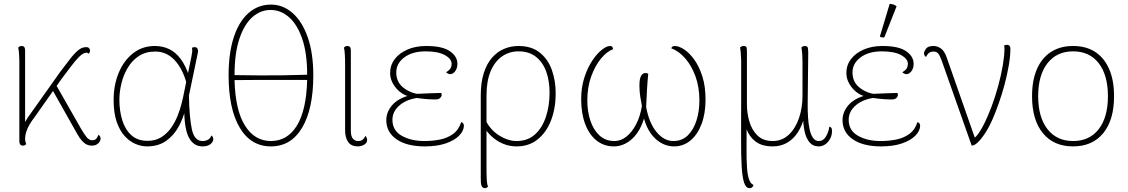

<svg xmlns="http://www.w3.org/2000/svg" viewBox="-20 -752 5887 1002"><path d="M99 8Q90 8 85.5 2Q81 -4 81 -14V-417Q81 -447 79.5 -469.5Q78 -492 75 -504Q78 -507 82 -509.5Q86 -512 93 -512Q102 -512 106.5 -506.5Q111 -501 111 -490V-79L97 -71Q97 -91 111 -115.5Q125 -140 141 -161L295 -378Q322 -413 344 -442Q366 -471 386.5 -488.5Q407 -506 429 -506Q441 -506 445.5 -500Q450 -494 450 -488Q450 -482 447.5 -478Q445 -474 442 -472Q440 -474 437.5 -475.5Q435 -477 431 -477Q415 -477 394.5 -457Q374 -437 350 -405Q326 -373 299 -337L160 -140Q146 -122 135 -103.5Q124 -85 117.5 -65.5Q111 -46 111 -25Q111 -18 113 -11.5Q115 -5 117 0Q114 3 110 5.5Q106 8 99 8ZM458 8Q445 8 433 2.5Q421 -3 408.5 -16.5Q396 -30 383 -53L249 -291L268 -317L403 -80Q418 -54 431.5 -37Q445 -20 461 -20Q477 -20 484 -30Q491 -40 494 -49Q499 -45 502 -40Q505 -35 505 -29Q505 -21 500 -12.5Q495 -4 484.5 2Q474 8 458 8Z M747 12Q719 12 689 0Q659 -12 632.5 -40Q606 -68 589.5 -114.5Q573 -161 573 -231Q573 -308 599.5 -372Q626 -436 674.5 -474Q723 -512 788 -512Q829 -512 862.5 -496Q896 -480 922.5 -445Q949 -410 968 -352L954 -316Q933 -394 891 -438.5Q849 -483 790 -483Q740 -483 704.5 -459.5Q669 -436 646.5 -398Q624 -360 613.5 -316Q603 -272 603 -231Q603 -174 618 -125Q633 -76 665.5 -46.5Q698 -17 750 -17Q791 -17 821 -35.5Q851 -54 872 -83.5Q893 -113 906.5 -147Q920 -181 928 -213Q936 -245 940 -267L979 -457Q982 -473 983 -481.5Q984 -490 982 -502Q984 -504 987.5 -505Q991 -506 995 -506Q1005 -506 1009 -500.5Q1013 -495 1013.5 -488Q1014 -481 1012 -474L966 -253Q968 -141 981 -78.5Q994 -16 1037 -16Q1053 -16 1065.5 -23Q1078 -30 1083 -45Q1093 -39 1093 -25Q1093 -12 1078.5 0Q1064 12 1037 12Q990 12 965.5 -34.5Q941 -81 941 -193L948 -185Q937 -136 912 -90.5Q887 -45 846.5 -16.5Q806 12 747 12Z M1394 -728Q1457 -728 1507 -684Q1557 -640 1586 -557.5Q1615 -475 1615 -359Q1615 -184 1557 -86Q1499 12 1394 12Q1289 12 1231 -86Q1173 -184 1173 -359Q1173 -475 1200 -557.5Q1227 -640 1277 -684Q1327 -728 1394 -728ZM1392 -700Q1339 -700 1296.5 -662Q1254 -624 1229 -548.5Q1204 -473 1204 -360Q1279 -359 1338.5 -358.5Q1398 -358 1456.5 -359Q1515 -360 1583 -362Q1583 -475 1557 -550Q1531 -625 1488 -662.5Q1445 -700 1392 -700ZM1394 -16Q1480 -16 1529.5 -96.5Q1579 -177 1583 -335Q1517 -335 1460.5 -335Q1404 -335 1343.5 -335Q1283 -335 1204 -334Q1208 -177 1258.5 -96.5Q1309 -16 1394 -16Z M1848 12Q1813 12 1797 -11Q1781 -34 1781 -71V-417Q1781 -447 1779.5 -469.5Q1778 -492 1775 -504Q1778 -507 1782 -509.5Q1786 -512 1793 -512Q1802 -512 1806.5 -506.5Q1811 -501 1811 -490V-69Q1811 -41 1821.5 -28.5Q1832 -16 1849 -16Q1864 -16 1872.5 -23Q1881 -30 1887 -43Q1892 -37 1894 -32Q1896 -27 1896 -22Q1896 -6 1880.5 3Q1865 12 1848 12Z M2197 12Q2103 12 2049.5 -25Q1996 -62 1996 -125Q1996 -168 2027.5 -204Q2059 -240 2123 -256L2135 -244Q2082 -252 2049 -290Q2016 -328 2016 -371Q2016 -412 2040 -443.5Q2064 -475 2106.5 -493.5Q2149 -512 2205 -512Q2288 -512 2327.5 -485Q2367 -458 2367 -419Q2367 -396 2355.5 -380.5Q2344 -365 2329 -365Q2324 -365 2318.5 -367.5Q2313 -370 2308 -375Q2326 -386 2331.5 -396Q2337 -406 2337 -419Q2337 -445 2301.5 -464.5Q2266 -484 2201 -484Q2132 -484 2090 -452.5Q2048 -421 2048 -374Q2048 -324 2084.5 -295Q2121 -266 2170 -260L2172 -243Q2105 -236 2066.5 -203.5Q2028 -171 2028 -127Q2028 -71 2076.5 -43.5Q2125 -16 2195 -16Q2236 -16 2275 -23.5Q2314 -31 2344 -52.5Q2374 -74 2387 -115Q2395 -112 2398 -107Q2401 -102 2401 -97Q2401 -70 2377 -45Q2353 -20 2307.5 -4Q2262 12 2197 12ZM2252 -233Q2219 -233 2194 -236Q2169 -239 2151 -241V-262Q2188 -264 2219.5 -265Q2251 -266 2282 -267Q2285 -263 2285 -257Q2285 -249 2277.5 -241Q2270 -233 2252 -233Z M2511 230Q2504 230 2499.5 226.5Q2495 223 2492.5 216Q2490 209 2489.5 199Q2489 189 2489 176V-254Q2489 -321 2504.5 -370Q2520 -419 2547.5 -450.5Q2575 -482 2610.5 -497Q2646 -512 2686 -512Q2754 -512 2797 -477.5Q2840 -443 2860 -387Q2880 -331 2880 -265Q2880 -187 2856 -124.5Q2832 -62 2786.5 -25Q2741 12 2676 12Q2618 12 2568.5 -22Q2519 -56 2493 -115L2508 -137Q2534 -78 2582 -47Q2630 -16 2676 -16Q2734 -16 2772 -50.5Q2810 -85 2829 -142.5Q2848 -200 2848 -268Q2848 -330 2830.5 -378.5Q2813 -427 2777 -455.5Q2741 -484 2686 -484Q2637 -484 2599 -457Q2561 -430 2540 -379Q2519 -328 2519 -255V149Q2519 170 2520.5 190.5Q2522 211 2527 221Q2526 223 2521.5 226.5Q2517 230 2511 230Z M3501 -512Q3523 -512 3550.5 -494Q3578 -476 3603.5 -440.5Q3629 -405 3645.5 -353Q3662 -301 3662 -232Q3662 -159 3641 -104Q3620 -49 3583 -18.5Q3546 12 3498 12Q3444 12 3400.5 -28Q3357 -68 3338 -144H3344Q3323 -68 3279.5 -28Q3236 12 3183 12Q3132 12 3093.5 -18.5Q3055 -49 3034 -104.5Q3013 -160 3013 -234Q3013 -296 3029.5 -347Q3046 -398 3070.5 -435Q3095 -472 3120.5 -492Q3146 -512 3163 -512Q3173 -512 3176 -506.5Q3179 -501 3179 -495Q3148 -484 3117 -447Q3086 -410 3065.5 -353.5Q3045 -297 3045 -227Q3045 -172 3060.5 -124Q3076 -76 3107.5 -46Q3139 -16 3187 -16Q3220 -16 3249 -39Q3278 -62 3299.5 -103Q3321 -144 3330 -199Q3326 -219 3321.5 -247Q3317 -275 3317 -306Q3317 -342 3326 -356.5Q3335 -371 3348 -371Q3351 -371 3355.5 -370Q3360 -369 3363 -367Q3359 -327 3356.5 -284Q3354 -241 3352 -194Q3367 -111 3406 -63.5Q3445 -16 3494 -16Q3540 -16 3570 -46Q3600 -76 3615 -124Q3630 -172 3630 -227Q3630 -297 3609.5 -353.5Q3589 -410 3555.5 -448Q3522 -486 3483 -500Q3488 -512 3501 -512Z M3892 230Q3873 230 3863.5 202Q3854 174 3850.5 115.5Q3847 57 3847.5 -34Q3848 -125 3848 -251V-440Q3847 -463 3845.5 -480Q3844 -497 3842 -504Q3845 -507 3849.5 -509.5Q3854 -512 3861 -512Q3875 -512 3876.5 -502.5Q3878 -493 3878 -482Q3878 -448 3878 -413.5Q3878 -379 3878 -345Q3878 -311 3878 -276.5Q3878 -242 3878 -208Q3878 -161 3891 -117Q3904 -73 3933.5 -44.5Q3963 -16 4013 -16Q4061 -16 4096 -48.5Q4131 -81 4149.5 -135Q4168 -189 4168 -251Q4168 -348 4168 -415Q4168 -482 4162 -504Q4164 -506 4168.5 -509Q4173 -512 4180 -512Q4195 -512 4196.5 -500Q4198 -488 4198 -474L4195 -203Q4195 -172 4197 -139Q4199 -106 4205 -78Q4211 -50 4222.5 -33Q4234 -16 4253 -16Q4270 -16 4281 -27.5Q4292 -39 4299 -56.5Q4306 -74 4308 -91Q4313 -90 4317.5 -86Q4322 -82 4322 -68Q4322 -46 4312 -27.5Q4302 -9 4286.5 1.5Q4271 12 4253 12Q4222 12 4204 -10Q4186 -32 4178.5 -68.5Q4171 -105 4171 -150H4180Q4168 -100 4145 -63.5Q4122 -27 4088.5 -7.5Q4055 12 4013 12Q3956 12 3923 -13.5Q3890 -39 3876.5 -77.5Q3863 -116 3863 -154H3877Q3877 -66 3876 7Q3875 80 3879 130.5Q3883 181 3898 202Q3901 206 3904.5 208.5Q3908 211 3912 213Q3912 217 3907 223.5Q3902 230 3892 230Z M4578 12Q4484 12 4430.5 -25Q4377 -62 4377 -125Q4377 -168 4408.5 -204Q4440 -240 4504 -256L4516 -244Q4463 -252 4430 -290Q4397 -328 4397 -371Q4397 -412 4421 -443.5Q4445 -475 4487.5 -493.5Q4530 -512 4586 -512Q4669 -512 4708.5 -485Q4748 -458 4748 -419Q4748 -396 4736.5 -380.5Q4725 -365 4710 -365Q4705 -365 4699.5 -367.5Q4694 -370 4689 -375Q4707 -386 4712.5 -396Q4718 -406 4718 -419Q4718 -445 4682.5 -464.5Q4647 -484 4582 -484Q4513 -484 4471 -452.5Q4429 -421 4429 -374Q4429 -324 4465.5 -295Q4502 -266 4551 -260L4553 -243Q4486 -236 4447.5 -203.5Q4409 -171 4409 -127Q4409 -71 4457.5 -43.5Q4506 -16 4576 -16Q4617 -16 4656 -23.5Q4695 -31 4725 -52.5Q4755 -74 4768 -115Q4776 -112 4779 -107Q4782 -102 4782 -97Q4782 -70 4758 -45Q4734 -20 4688.5 -4Q4643 12 4578 12ZM4633 -233Q4600 -233 4575 -236Q4550 -239 4532 -241V-262Q4569 -264 4600.5 -265Q4632 -266 4663 -267Q4666 -263 4666 -257Q4666 -249 4658.5 -241Q4651 -233 4633 -233ZM4595 -557Q4591 -556 4582.5 -557Q4574 -558 4572 -562L4623 -732Q4634 -731 4642.5 -728.5Q4651 -726 4659 -719Z M5051 8 4894 -437Q4885 -462 4876.5 -472.5Q4868 -483 4852 -483Q4835 -483 4826 -474Q4817 -465 4813 -455Q4809 -457 4805.5 -462Q4802 -467 4802 -474Q4802 -482 4812 -497Q4822 -512 4852 -512Q4872 -512 4890.5 -499Q4909 -486 4921 -451L5071 -23L5050 -26Q5064 -26 5082 -49.5Q5100 -73 5118.5 -111Q5137 -149 5154 -194Q5174 -247 5189.5 -304Q5205 -361 5213.5 -412Q5222 -463 5222 -497Q5222 -502 5221.5 -507.5Q5221 -513 5220 -514Q5222 -515 5225.5 -516.5Q5229 -518 5234 -518Q5247 -518 5250 -511Q5253 -504 5253 -499Q5253 -459 5244.5 -410Q5236 -361 5222.5 -310.5Q5209 -260 5192.5 -213.5Q5176 -167 5161 -132Q5142 -89 5121.5 -57.5Q5101 -26 5083 -9Q5065 8 5051 8Z M5580 12Q5479 12 5422.5 -57Q5366 -126 5366 -250Q5366 -333 5391.5 -391.5Q5417 -450 5465 -481Q5513 -512 5580 -512Q5648 -512 5695.5 -481Q5743 -450 5768.5 -391.5Q5794 -333 5794 -250Q5794 -126 5737.5 -57Q5681 12 5580 12ZM5580 -16Q5666 -16 5714 -78Q5762 -140 5762 -250Q5762 -360 5714 -422Q5666 -484 5580 -484Q5495 -484 5446.5 -422Q5398 -360 5398 -250Q5398 -140 5446.5 -78Q5495 -16 5580 -16Z"/></svg>

Font: Arima Thin Thin
Style: Regular
Weight: 250
Version: Version 1.100